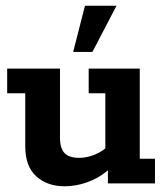

<svg xmlns="http://www.w3.org/2000/svg" viewBox="-20 -639 585 669"><path d="M204 10Q145 10 106.5 -24.5Q68 -59 68 -129V-314H5V-400H189V-160Q189 -122 205 -105.5Q221 -89 256 -89Q283 -89 311 -100.5Q339 -112 365 -137L347 -103V-314H289V-400H467V-86H520V0H356V-63L377 -65Q339 -26 294.5 -8Q250 10 204 10ZM235 -458 276 -619H386L302 -458Z"/></svg>

Font: Rokkitt SemiBold
Style: Bold
Weight: 700
Version: Version 3.103